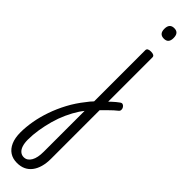

<svg xmlns="http://www.w3.org/2000/svg" viewBox="-721 -733 1628 1628"><g transform="rotate(45 93.5 81.0)"><path d="M155 88Q171 71 187.5 54.5Q204 38 220 23.5Q236 9 250 -3Q264 -15 276 -23Q290 -34 302 -29.5Q314 -25 321.5 -13Q329 -1 328.5 13Q328 27 314 37Q302 46 286 60.5Q270 75 252 93Q234 111 215 130Q196 149 179 166ZM20 957Q-30 957 -66 933.5Q-102 910 -122 864.5Q-142 819 -142 752Q-142 689 -129.5 617Q-117 545 -91 470Q-65 395 -25.5 321Q14 247 68 180Q78 165 90 151.5Q102 138 114 125V-489Q114 -502 124.5 -508.5Q135 -515 156 -515Q178 -515 189 -508.5Q200 -502 200 -489V727Q200 781 188 823.5Q176 866 153 896Q130 926 97 941.5Q64 957 20 957ZM26 882Q48 882 64 871Q80 860 91.5 840Q103 820 108.5 792Q114 764 114 728V239Q107 248 100 257.5Q93 267 86 277Q54 326 27.5 384Q1 442 -16.5 505Q-34 568 -44 631Q-54 694 -54 751Q-54 792 -44.5 821.5Q-35 851 -16.5 866.5Q2 882 26 882ZM156 -669Q128 -669 114 -684.5Q100 -700 100 -731Q100 -763 114 -779Q128 -795 156 -795Q184 -795 197.5 -779Q211 -763 211 -731Q211 -700 197.5 -684.5Q184 -669 156 -669Z"/></g></svg>

Font: Playwrite ID
Style: Regular
Weight: 400
Designer: Veronika Burian, José Scaglione
Foundry: TypeTogether
Version: Version 1.002